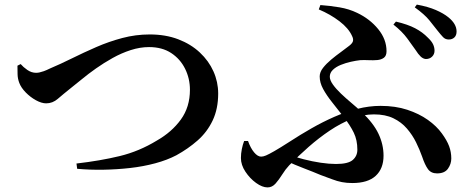

<svg xmlns="http://www.w3.org/2000/svg" viewBox="-20 -782 2040 836"><path d="M313 -70Q417 -82 501.5 -102.5Q586 -123 663 -170Q728 -207 767.5 -261.5Q807 -316 807 -391Q807 -440 786 -482.5Q765 -525 725.5 -551Q686 -577 629 -577Q590 -577 549.5 -564Q509 -551 470.5 -529.5Q432 -508 398 -484Q364 -460 337.5 -438Q311 -416 294 -403Q254 -371 231.5 -351.5Q209 -332 181 -332Q161 -332 136.5 -345.5Q112 -359 92 -379.5Q72 -400 64 -421Q57 -439 56.5 -459Q56 -479 56 -496L70 -503Q81 -490 99 -477.5Q117 -465 137 -465Q144 -465 151.5 -466.5Q159 -468 170.5 -472Q182 -476 198 -484Q243 -503 293.5 -528Q344 -553 399 -577Q454 -601 512.5 -616.5Q571 -632 632 -632Q701 -632 756 -611Q811 -590 850 -553.5Q889 -517 909.5 -471Q930 -425 930 -375Q930 -308 906 -257.5Q882 -207 840.5 -170.5Q799 -134 748 -106Q708 -85 656 -71Q604 -57 546.5 -50.5Q489 -44 430 -43Q371 -42 316 -47Z M1834 -525Q1822 -526 1811.5 -536Q1801 -546 1789 -565Q1775 -585 1753 -615Q1731 -645 1693 -675L1704 -688Q1755 -676 1787.5 -659Q1820 -642 1843 -618Q1859 -603 1865.5 -589.5Q1872 -576 1872 -561Q1872 -546 1861.5 -535.5Q1851 -525 1834 -525ZM1514 15Q1490 15 1469 11Q1448 7 1426 -1.5Q1404 -10 1376 -20Q1343 -34 1303.5 -49Q1264 -64 1223 -83L1237 -108Q1266 -98 1302.5 -88.5Q1339 -79 1376 -73.5Q1413 -68 1443 -68Q1496 -68 1516 -85.5Q1536 -103 1536 -130Q1536 -172 1520.5 -204Q1505 -236 1477 -272Q1449 -308 1425.5 -337.5Q1402 -367 1387 -394.5Q1372 -422 1372 -449Q1372 -468 1386.5 -486.5Q1401 -505 1422 -522.5Q1443 -540 1464.5 -555.5Q1486 -571 1501 -583Q1515 -594 1517 -603.5Q1519 -613 1513 -625Q1498 -659 1458 -689.5Q1418 -720 1368 -741L1375 -760Q1417 -757 1458.5 -750Q1500 -743 1535 -726Q1590 -700 1626.5 -655.5Q1663 -611 1663 -559Q1663 -539 1651.5 -530.5Q1640 -522 1622.5 -520.5Q1605 -519 1585 -520Q1565 -521 1548 -520Q1530 -518 1507.5 -513Q1485 -508 1464 -499.5Q1443 -491 1429.5 -478Q1416 -465 1416 -448Q1416 -433 1429.5 -414Q1443 -395 1464.5 -374.5Q1486 -354 1510.5 -333.5Q1535 -313 1555 -294Q1606 -246 1628 -199.5Q1650 -153 1650 -104Q1650 -48 1616 -16.5Q1582 15 1514 15ZM1145 34Q1122 34 1095 14.5Q1068 -5 1048.5 -34.5Q1029 -64 1029 -94Q1029 -113 1033 -133Q1037 -153 1043 -168H1060Q1071 -137 1086.5 -118.5Q1102 -100 1117 -100Q1126 -100 1138 -105Q1150 -110 1174.5 -124Q1199 -138 1241 -165Q1287 -195 1336 -223Q1385 -251 1435 -273Q1485 -295 1536 -308Q1587 -321 1637 -321Q1702 -321 1753.5 -304Q1805 -287 1843 -260Q1881 -233 1904 -201Q1926 -171 1935.5 -145.5Q1945 -120 1945 -92Q1945 -68 1930.5 -47.5Q1916 -27 1883 -27Q1857 -27 1843.5 -45.5Q1830 -64 1818 -100Q1807 -131 1791.5 -162.5Q1776 -194 1752 -222Q1728 -250 1693 -267Q1658 -284 1608 -284Q1561 -284 1512 -264.5Q1463 -245 1416 -213.5Q1369 -182 1324 -142.5Q1279 -103 1239 -62Q1223 -45 1209 -22.5Q1195 0 1180 17Q1165 34 1145 34ZM1934 -610Q1919 -610 1909 -620.5Q1899 -631 1884 -650Q1870 -668 1849.5 -693.5Q1829 -719 1786 -750L1795 -762Q1844 -753 1877.5 -738.5Q1911 -724 1932 -707Q1968 -678 1968 -645Q1968 -628 1958.5 -619Q1949 -610 1934 -610Z"/></svg>

Font: Noto Serif HK ExtraLight
Style: Bold
Weight: 700
Version: Version 2.002-H1;hotconv 1.1.0;makeotfexe 2.6.0